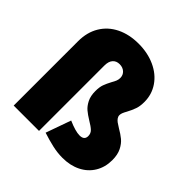

<svg xmlns="http://www.w3.org/2000/svg" viewBox="-190 -878 1047 1047"><g transform="rotate(45 333.5 -354.0)"><path d="M280.3 -18.6 332 -164.1Q389.6 -138.7 421.9 -138.7Q458 -138.7 458 -169.9Q458 -190.4 444.3 -203.6Q430.7 -216.8 402.3 -233.4Q373.5 -251 355.7 -266.1Q337.9 -281.2 324.7 -307.1Q311.5 -333 311.5 -371.1Q311.5 -401.4 318.8 -421.9Q326.2 -442.4 339.8 -467.8Q348.6 -482.9 353 -493.9Q357.4 -504.9 357.4 -517.6Q357.4 -540 341.8 -554.2Q326.2 -568.4 301.8 -568.4Q276.9 -568.4 262.5 -552.2Q248 -536.1 248 -503.9V0H52.7V-496.1Q52.7 -565.4 83.3 -616Q113.8 -666.5 168.9 -693.6Q224.1 -720.7 295.9 -720.7Q366.7 -720.7 423.1 -694.8Q479.5 -668.9 511.2 -622.6Q543 -576.2 543 -517.6Q543 -485.8 534.9 -462.6Q526.9 -439.5 512.7 -413.1Q504.9 -399.4 501 -389.6Q497.1 -379.9 497.1 -371.1Q497.1 -360.4 503.4 -351.6Q509.8 -342.8 518.3 -336.4Q526.9 -330.1 545.9 -318.4Q574.7 -301.8 594.7 -285.4Q614.7 -269 629.2 -240.5Q643.6 -211.9 643.6 -169.9Q643.6 -115.7 618.4 -74Q593.3 -32.2 547.6 -9.3Q502 13.7 442.4 13.7Q402.8 13.7 363.3 4.6Q323.7 -4.4 280.3 -18.6Z"/></g></svg>

Font: Wanted Sans ExtraBlack
Style: Regular
Weight: 900
Designer: Original Design by Kil Hyung-jin and Kang Hanbin, Wanted Lab, Inc; Hangeul from Source Han Sans by Jang Soo-young and Ka
Foundry: Wanted Lab, Inc.
Version: Version 1.001